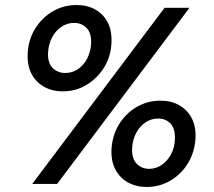

<svg xmlns="http://www.w3.org/2000/svg" viewBox="-20 -731 850 763"><path d="M108 0 634 -700H733L207 0ZM563 12Q521 12 488.5 -6Q456 -24 438.5 -57.5Q421 -91 423 -137Q426 -192 452.5 -236Q479 -280 522.5 -305.5Q566 -331 618 -331Q660 -331 692 -313Q724 -295 741.5 -262Q759 -229 757 -183Q754 -128 728 -84Q702 -40 658.5 -14Q615 12 563 12ZM229 -368Q187 -368 154.5 -386.5Q122 -405 105 -438Q88 -471 90 -517Q92 -572 119 -616Q146 -660 189 -685.5Q232 -711 285 -711Q327 -711 359 -693Q391 -675 408 -642Q425 -609 423 -562Q421 -507 394 -463.5Q367 -420 324.5 -394Q282 -368 229 -368ZM573 -60Q600 -60 622.5 -75.5Q645 -91 659.5 -117.5Q674 -144 675 -177Q677 -219 658 -239.5Q639 -260 608 -260Q581 -260 558 -244.5Q535 -229 521 -202.5Q507 -176 505 -143Q503 -101 523 -80.5Q543 -60 573 -60ZM239 -441Q267 -441 289.5 -456Q312 -471 326 -497.5Q340 -524 342 -557Q344 -599 324.5 -619.5Q305 -640 274 -640Q247 -640 224 -624.5Q201 -609 187 -582.5Q173 -556 171 -523Q169 -481 189 -461Q209 -441 239 -441Z"/></svg>

Font: DM Sans 28pt Medium
Style: Italic
Weight: 500
Italic angle: -10°
Version: Version 4.004;gftools[0.9.30]